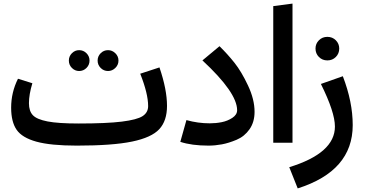

<svg xmlns="http://www.w3.org/2000/svg" viewBox="-20 -794 2033 1068"><path d="M420 -399Q397 -399 380 -416Q363 -433 363 -457Q363 -481 380 -498Q397 -515 420 -515Q444 -515 461 -498Q478 -481 478 -457Q478 -433 461 -416Q444 -399 420 -399ZM581 -399Q557 -399 540 -416Q523 -433 523 -457Q523 -481 540 -498Q557 -515 581 -515Q604 -515 621.5 -498Q639 -481 639 -457Q639 -433 621.5 -416Q604 -399 581 -399ZM867 -419Q909 -296 909 -205Q909 -122 866 -75.5Q823 -29 714.5 -6.5Q606 16 408 16V15L407 16Q262 16 182.5 -6Q103 -28 72.5 -72Q42 -116 42 -195Q42 -280 80 -356L160 -331Q141 -268 141 -220Q141 -176 163 -153Q185 -130 244.5 -118.5Q304 -107 418 -107Q573 -107 657.5 -117.5Q742 -128 773 -148Q804 -168 804 -204Q804 -273 760 -384Z M1140 16Q1046 16 983 -5L1017 -126Q1081 -108 1147 -108Q1181 -108 1213.5 -114.5Q1246 -121 1272.5 -138.5Q1299 -156 1299 -181Q1299 -279 1106 -458L1201 -537Q1246 -493 1284.5 -444.5Q1323 -396 1359.5 -318.5Q1396 -241 1396 -172Q1396 -115 1368 -75Q1340 -35 1296 -16.5Q1252 2 1214 9Q1176 16 1140 16Z M1607 0H1500V-760L1607 -774Z M1735 -524Q1735 -551 1754 -570Q1773 -589 1801 -589Q1829 -589 1848 -570Q1867 -551 1867 -524Q1867 -496 1848 -477Q1829 -458 1801 -458Q1773 -458 1754 -477Q1735 -496 1735 -524ZM1636 254 1589 136Q1843 58 1843 -90Q1843 -170 1765 -327L1887 -370Q1942 -227 1942 -98Q1942 157 1636 254Z"/></svg>

Font: FiraGO Medium
Style: Regular
Weight: 500
Designer: bBox Type
Foundry: bBox Type GmbH
Version: Version 1.001;PS 001.001;hotconv 1.0.88;makeotf.lib2.5.64775